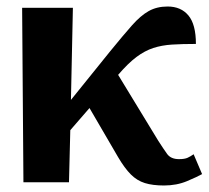

<svg xmlns="http://www.w3.org/2000/svg" viewBox="-20 -560 641 590"><path d="M52 0 48 -536H204L198 -253L319 -403Q359 -452 385.5 -482Q412 -512 437 -526Q462 -540 495 -540Q536 -540 559 -512.5Q582 -485 582 -425Q540 -425 508.5 -423Q477 -421 451 -412.5Q425 -404 399.5 -385Q374 -366 343 -330L466 -128Q482 -103 493.5 -87Q505 -71 530 -71Q547 -71 556 -75Q565 -79 575 -86L601 -25Q587 -17 555 -3.5Q523 10 484 10Q449 10 425 2.5Q401 -5 382 -24Q363 -43 343 -77L255 -228L196 -160L192 0Z"/></svg>

Font: Noto Serif
Style: Bold
Weight: 700
Designer: Monotype Design Team
Foundry: Monotype Imaging Inc.
Version: Version 2.014